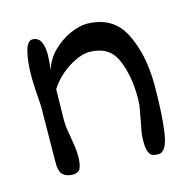

<svg xmlns="http://www.w3.org/2000/svg" viewBox="-79 -552 649 646"><g transform="rotate(-15 245.5 -229.0)"><path d="M259.8 -378.4Q239.3 -378.4 212.6 -366.2Q186 -354 161.1 -332.8Q136.2 -311.5 120.6 -286.1Q120.6 -269.5 119.6 -230.5Q118.7 -193.4 118.7 -179.2Q118.7 -164.1 120.6 -149.7Q122.6 -135.3 126.5 -114.3Q129.4 -98.6 131.6 -81.8Q133.8 -64.9 133.8 -50.3Q133.8 -22.5 127.4 -8.3Q121.1 5.9 100.1 5.9Q79.1 5.9 66.4 -5.9Q53.7 -17.6 54.7 -53.2L56.6 -244.6Q51.3 -314 51.3 -339.8V-354.5Q51.3 -397.5 59.6 -433.1Q67.9 -468.8 86.4 -468.8Q123.5 -468.8 123.5 -404.8Q123.5 -394.5 120.6 -364.3L119.1 -351.6Q129.9 -389.6 158.2 -417Q186.5 -444.3 219.2 -458.3Q252 -472.2 274.9 -472.2Q366.7 -472.2 405.3 -397Q443.8 -321.8 443.8 -214.4Q443.8 -114.7 434.6 -50.3Q425.3 14.2 396.5 14.2Q383.8 14.2 376 11Q368.2 7.8 363.3 -4.2Q358.4 -16.1 358.4 -41Q358.4 -57.1 360.8 -72.8Q363.3 -88.4 368.2 -111.8Q373.5 -138.7 376 -154.3Q378.4 -169.9 378.4 -187.5Q378.4 -265.1 353.8 -321.8Q329.1 -378.4 259.8 -378.4Z"/></g></svg>

Font: Dekko
Style: Regular
Weight: 400
Designer: Multiple
Foundry: Sorkin Type
Version: Version 2.001